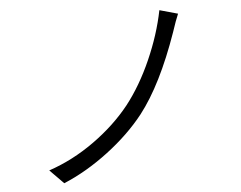

<svg xmlns="http://www.w3.org/2000/svg" viewBox="-53 -804 1105 881"><g transform="rotate(-5 500.0 -363.5)"><path d="M711.9 -740.2 795.9 -716.8Q783.2 -687.5 765.6 -633.8Q683.6 -399.4 584 -271.5Q515.6 -184.6 414.6 -107.9Q313.5 -31.2 208 12.7L144.5 -51.8Q254.9 -88.9 354.5 -160.2Q454.1 -231.4 523.4 -318.4Q589.8 -403.3 639.6 -516.1Q689.5 -628.9 711.9 -740.2Z"/></g></svg>

Font: Gen Shin Gothic Monospace Normal
Style: Regular
Weight: 350
Designer: [Source Han Sans]
Ryoko NISHIZUKA  (kana & ideographs); Paul D. Hunt (Latin, Greek & Cyrillic); Wenlong ZHANG  (bopomofo
Version: Version 1.002.20150607